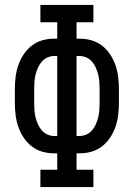

<svg xmlns="http://www.w3.org/2000/svg" viewBox="-20 -755 540 775"><path d="M143 0V-70H211V-136H200Q175 -136 151.5 -142.5Q128 -149 108.5 -164Q89 -179 75.5 -199.5Q62 -220 54 -243Q46 -266 43 -290.5Q40 -315 40 -339V-396Q40 -420 43 -444.5Q46 -469 54 -492Q62 -515 75.5 -535.5Q89 -556 108.5 -571Q128 -586 151.5 -592.5Q175 -599 200 -599H211V-665H143V-735H357V-665H289V-599H300Q325 -599 348.5 -592.5Q372 -586 391.5 -571Q411 -556 424.5 -535.5Q438 -515 446 -492Q454 -469 457 -444.5Q460 -420 460 -396V-339Q460 -315 457 -290.5Q454 -266 446 -243Q438 -220 424.5 -199.5Q411 -179 391.5 -164Q372 -149 348.5 -142.5Q325 -136 300 -136H289V-70H357V0ZM200 -206H211V-529H200Q185 -529 171.5 -523Q158 -517 148.5 -506Q139 -495 133 -481.5Q127 -468 123.5 -453.5Q120 -439 119 -424.5Q118 -410 118 -396V-339Q118 -325 119 -310.5Q120 -296 123.5 -281.5Q127 -267 133 -253.5Q139 -240 148.5 -229Q158 -218 171.5 -212Q185 -206 200 -206ZM289 -206H300Q315 -206 328.5 -212Q342 -218 351.5 -229Q361 -240 367 -253.5Q373 -267 376.5 -281.5Q380 -296 381 -310.5Q382 -325 382 -339V-396Q382 -410 381 -424.5Q380 -439 376.5 -453.5Q373 -468 367 -481.5Q361 -495 351.5 -506Q342 -517 328.5 -523Q315 -529 300 -529H289Z"/></svg>

Font: Iosevka Curly Slab
Style: Regular
Weight: 400
Monospace: yes
Designer: Belleve Invis
Foundry: Belleve Invis
Version: Version 22.1.2; ttfautohint (v1.8.4)